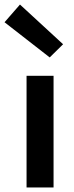

<svg xmlns="http://www.w3.org/2000/svg" viewBox="-45 -826 328 846"><path d="M72 0H191V-492H72ZM174 -573 233 -631 43 -806 -25 -728Z"/></svg>

Font: Source Sans Pro Semibold
Style: Regular
Weight: 600
Designer: Paul D. Hunt
Foundry: Adobe Systems Incorporated
Version: Version 3.006;hotconv 1.0.111;makeotfexe 2.5.65597